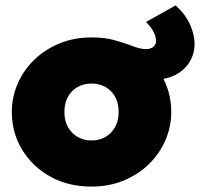

<svg xmlns="http://www.w3.org/2000/svg" viewBox="-20 -673 738 708"><path d="M317.5 15Q230.5 15 164.2 -22.5Q98 -60 60.8 -122.5Q23.5 -185 23.5 -260Q23.5 -314 44.8 -363.5Q66 -413 105.2 -451.5Q144.5 -490 198.5 -512.5Q252.5 -535 317.5 -535Q404.5 -535 470.8 -497.5Q537 -460 574.2 -397.5Q611.5 -335 611.5 -260Q611.5 -206 590.2 -156.5Q569 -107 529.8 -68.5Q490.5 -30 436.8 -7.5Q383 15 317.5 15ZM317.5 -155Q345.5 -155 368.2 -167.8Q391 -180.5 404.2 -204Q417.5 -227.5 417.5 -260Q417.5 -292.5 404.5 -316Q391.5 -339.5 368.8 -352.2Q346 -365 317.5 -365Q289 -365 266.2 -352.2Q243.5 -339.5 230.5 -316Q217.5 -292.5 217.5 -260Q217.5 -227.5 230.8 -204Q244 -180.5 266.8 -167.8Q289.5 -155 317.5 -155ZM551.5 -380Q524 -380 495.2 -387.5Q466.5 -395 437 -405Q407.5 -415 378.2 -422.5Q349 -430 319.5 -430L318.5 -535Q367.5 -535 404.8 -524.2Q442 -513.5 469.8 -502.8Q497.5 -492 517.5 -492Q536.5 -492 546 -500.8Q555.5 -509.5 555.5 -523Q555.5 -536.5 546.8 -554.5Q538 -572.5 518.5 -592L627.5 -653Q663 -621.5 680.2 -583.5Q697.5 -545.5 697.5 -511Q697.5 -474.5 679.2 -444.8Q661 -415 628.2 -397.5Q595.5 -380 551.5 -380Z"/></svg>

Font: Geologica Roman Black
Style: Regular
Weight: 900
Designer: Sindre Bremnes, Frode Helland
Foundry: Monokrom Skriftforlag AS
Version: Version 1.010;gftools[0.9.28]